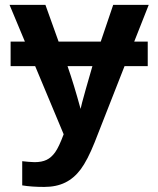

<svg xmlns="http://www.w3.org/2000/svg" viewBox="-20 -548 640 776"><path d="M522.5 -379.9H577.1V-280.8H483.4L362.3 27.8Q333.5 99.6 306.4 136Q279.3 172.4 243.4 189.9Q207.5 207.5 158.7 207.5Q106.9 207.5 69.8 201.2V103.5L94.7 106L119.6 107.4Q148.9 107.4 168.2 98.1Q187.5 88.9 202.9 67.4Q218.3 45.9 237.3 -5.4L122.1 -280.8H22.9V-379.9H80.6L18.6 -528.3H163.6L216.8 -379.9H387.2L437.5 -528.3H581.1ZM305.7 -107.9Q307.6 -119.6 326.7 -187.5Q345.7 -255.4 353.5 -280.8H252.9Q278.3 -208.5 305.7 -107.9Z"/></svg>

Font: Liberation Mono
Style: Bold
Weight: 700
Monospace: yes
Designer: Steve Matteson
Foundry: Ascender Corporation
Version: Version 2.1.5